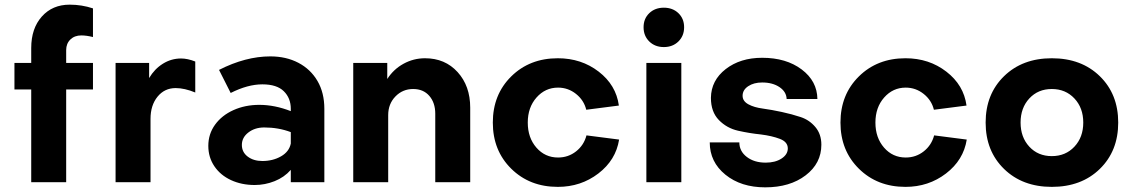

<svg xmlns="http://www.w3.org/2000/svg" viewBox="-20 -782 4860 824"><path d="M379 -746V-623Q351 -630 329 -630Q300 -630 282 -612.5Q264 -595 264 -567V-512H379V-398H264V0H114V-398H42V-512H114V-576Q114 -660 159.5 -711Q205 -762 279 -762Q331 -762 379 -746Z M757 -531Q785 -531 818 -518V-385Q772 -404 734 -404Q686 -404 656 -367Q626 -330 626 -272V0H476V-512H620V-447Q643 -486 679 -508.5Q715 -531 757 -531Z M1372 -315V0H1228V-53Q1200 -21 1158.5 -4.5Q1117 12 1073 12Q1017 12 971.5 -9Q926 -30 900 -68.5Q874 -107 874 -156Q874 -207 903 -247Q932 -287 982 -309.5Q1032 -332 1093 -332Q1159 -332 1228 -305V-315Q1228 -361 1198 -390.5Q1168 -420 1106 -420Q1043 -420 970 -383L920 -482Q1034 -540 1140 -540Q1208 -540 1260.5 -512.5Q1313 -485 1342.5 -434.5Q1372 -384 1372 -315ZM1228 -166V-215Q1175 -235 1114 -235Q1074 -235 1046 -213.5Q1018 -192 1018 -160Q1018 -129 1043 -110Q1068 -91 1106 -91Q1151 -91 1186 -111Q1221 -131 1228 -166Z M1804 -532Q1890 -532 1944 -472.5Q1998 -413 1998 -320V0H1848V-294Q1848 -341 1822.5 -370.5Q1797 -400 1753 -400Q1708 -400 1677 -368Q1646 -336 1646 -288V0H1496V-512H1642V-443Q1669 -485 1712 -508.5Q1755 -532 1804 -532Z M2636 -329 2496 -311Q2486 -352 2452 -379Q2418 -406 2375 -406Q2320 -406 2282.5 -363.5Q2245 -321 2245 -256Q2245 -191 2282 -148.5Q2319 -106 2375 -106Q2419 -106 2452.5 -132.5Q2486 -159 2497 -201L2637 -183Q2623 -95 2548 -37.5Q2473 20 2374 20Q2253 20 2174 -58Q2095 -136 2095 -256Q2095 -376 2174 -454Q2253 -532 2374 -532Q2475 -532 2549.5 -474.5Q2624 -417 2636 -329Z M2904 -512V0H2754V-512ZM2742 -665Q2742 -702 2766.5 -725.5Q2791 -749 2829 -749Q2867 -749 2891.5 -725.5Q2916 -702 2916 -665Q2916 -628 2891.5 -604Q2867 -580 2829 -580Q2791 -580 2766.5 -604Q2742 -628 2742 -665Z M3264 22Q3160 22 3093 -32.5Q3026 -87 3026 -171H3153Q3153 -133 3185 -108.5Q3217 -84 3266 -84Q3307 -84 3334 -101.5Q3361 -119 3361 -145Q3361 -173 3327 -186Q3293 -199 3245 -205Q3196 -210 3147.5 -221Q3099 -232 3065 -267Q3031 -302 3031 -362Q3032 -437 3094.5 -485.5Q3157 -534 3251 -534Q3354 -534 3420.5 -484Q3487 -434 3488 -357H3356Q3355 -388 3325.5 -408Q3296 -428 3251 -428Q3215 -428 3191 -412Q3167 -396 3167 -371Q3167 -348 3191.5 -334.5Q3216 -321 3254 -316Q3291 -311 3335 -301.5Q3379 -292 3416.5 -279.5Q3454 -267 3479.5 -236.5Q3505 -206 3505 -161Q3505 -81 3437.5 -29.5Q3370 22 3264 22Z M4128 -329 3988 -311Q3978 -352 3944 -379Q3910 -406 3867 -406Q3812 -406 3774.5 -363.5Q3737 -321 3737 -256Q3737 -191 3774 -148.5Q3811 -106 3867 -106Q3911 -106 3944.5 -132.5Q3978 -159 3989 -201L4129 -183Q4115 -95 4040 -37.5Q3965 20 3866 20Q3745 20 3666 -58Q3587 -136 3587 -256Q3587 -376 3666 -454Q3745 -532 3866 -532Q3967 -532 4041.5 -474.5Q4116 -417 4128 -329Z M4779 -256Q4779 -134 4700 -57Q4621 20 4494 20Q4368 20 4289 -57Q4210 -134 4210 -256Q4210 -378 4289 -455Q4368 -532 4494 -532Q4621 -532 4700 -455Q4779 -378 4779 -256ZM4629 -256Q4629 -319 4591 -359.5Q4553 -400 4494 -400Q4435 -400 4397.5 -359.5Q4360 -319 4360 -256Q4360 -193 4397.5 -152.5Q4435 -112 4494 -112Q4553 -112 4591 -152.5Q4629 -193 4629 -256Z"/></svg>

Font: Metropolitano
Style: Bold
Weight: 700
Designer: Fonts by Alex Slobzheninov & Chris M. Simpson / Changes by Cristiano Sobral
Foundry: Fonts by Alex Slobzheninov & Chris M. Simpson / Changes by Cristiano Sobral
Version: Version 1.00;August 30, 2020;FontCreator 13.0.0.2681 64-bit